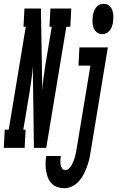

<svg xmlns="http://www.w3.org/2000/svg" viewBox="-75 -780 618 1013"><path d="M-55 0 -50 -96H-29L61 -639H49L54 -735H141L148 -304Q150 -338 155 -372.5Q160 -407 165 -441L198 -639H186L191 -735H301L296 -639H275L169 0H104L98 -431Q96 -397 91 -362.5Q86 -328 81 -294L48 -96H60L55 0ZM464 -600Q447 -600 435 -610Q423 -620 418 -635Q413 -650 413 -666.5Q413 -683 415 -699Q417 -710 421 -721Q425 -732 432.5 -741.5Q440 -751 450.5 -755.5Q461 -760 472 -760Q489 -760 501 -750Q513 -740 518 -725Q523 -710 523 -693.5Q523 -677 521 -661Q519 -650 515 -639Q511 -628 503.5 -618.5Q496 -609 485.5 -604.5Q475 -600 464 -600ZM265 213Q246 213 228 207Q210 201 197 187.5Q184 174 177.5 156.5Q171 139 168 120.5Q165 102 165.5 82Q166 62 169 43H246Q244 54 243.5 65.5Q243 77 244.5 88Q246 99 252.5 108Q259 117 270 117Q281 117 289.5 108.5Q298 100 303.5 90Q309 80 313 69.5Q317 59 320 49Q323 39 325 28Q327 17 329 7L402 -434H339L344 -530H494L403 22Q400 43 395 63.5Q390 84 382.5 103.5Q375 123 365 142Q355 161 340 177.5Q325 194 305 203.5Q285 213 265 213Z"/></svg>

Font: Iosevka Slab
Style: Bold Italic
Weight: 700
Italic angle: -9°
Monospace: yes
Designer: Belleve Invis
Foundry: Belleve Invis
Version: Version 11.1.0; ttfautohint (v1.8.3)